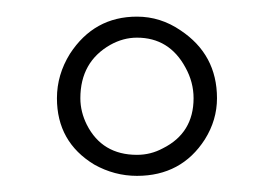

<svg xmlns="http://www.w3.org/2000/svg" viewBox="-20 -648 331 232"><path d="M77.1 -529.3C77.1 -518.2 79.8 -507.5 85 -497.1C97.3 -473 117.5 -460.9 145.5 -460.9C156.6 -460.9 167 -463.5 176.8 -468.8C201.5 -481.1 213.9 -501.3 213.9 -529.3C213.9 -542.3 210.6 -554.7 204.1 -566.4C191.1 -590.5 171.5 -602.5 145.5 -602.5C134.4 -602.5 123.7 -599.6 113.3 -593.8C89.2 -580.1 77.1 -558.6 77.1 -529.3ZM242.2 -529.3C242.2 -511.7 237.3 -495.1 227.5 -479.5C208.7 -450.2 181.3 -435.5 145.5 -435.5C127.3 -435.5 110 -440.1 93.8 -449.2C63.8 -467.4 48.8 -494.1 48.8 -529.3C48.8 -548.2 54 -566.1 64.5 -583C84 -613 111 -627.9 145.5 -627.9C164.4 -627.9 182 -622.4 198.2 -611.3C227.5 -591.8 242.2 -564.5 242.2 -529.3Z"/></svg>

Font: Abhaya Libre
Style: Regular
Weight: 400
Designer: Pushpananda Ekanayake, Sol Matas, Pathum Egodawatta
Foundry: Mooniak
Version: Version 1.041; ; ttfautohint (v1.5)